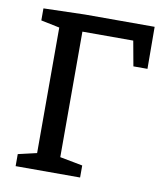

<svg xmlns="http://www.w3.org/2000/svg" viewBox="-80 -767 720 833"><g transform="rotate(10 280.5 -350.0)"><path d="M473 -515 453 -625H229V-72L329 -53V0H45V-53L127 -72V-625L45 -642V-695L227 -700H534L535 -515Z"/></g></svg>

Font: Bitter Pro Medium
Style: Regular
Weight: 500
Designer: Sol Matas, and Bitter project Authors
Foundry: Sol Matas
Version: Version 1.010